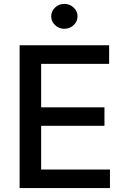

<svg xmlns="http://www.w3.org/2000/svg" viewBox="-20 -958 643 978"><path d="M79.9 0V-727.3H535.9V-632.8H189.6V-411.2H512.1V-317.1H189.6V-94.5H540.1V0ZM307.9 -811.4Q280.2 -811.4 260.5 -830.1Q240.8 -848.7 240.8 -874.6Q240.8 -900.9 260.5 -919.6Q280.2 -938.2 307.9 -938.2Q335.2 -938.2 355.1 -919.6Q375 -900.9 375 -874.6Q375 -848.7 355.1 -830.1Q335.2 -811.4 307.9 -811.4Z"/></svg>

Font: Inter Zeller Medium
Style: Regular
Weight: 500
Designer: Rasmus Andersson; Joe Bland
Foundry: zeller
Version: Version 3.015;git-dec3a8cb1